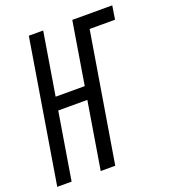

<svg xmlns="http://www.w3.org/2000/svg" viewBox="-140 -833 820 930"><g transform="rotate(-20 270.5 -367.5)"><path d="M-5 0 116 -735H190L137 -413H287L340 -735H546L535 -665H404L294 0H219L276 -346H126L69 0Z"/></g></svg>

Font: Iosevka Fixed
Style: Italic
Weight: 400
Italic angle: -9°
Monospace: yes
Designer: Belleve Invis
Foundry: Belleve Invis
Version: Version 33.2.4